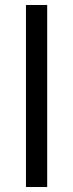

<svg xmlns="http://www.w3.org/2000/svg" viewBox="-20 -749 293 769"><path d="M84 0V-729H169V0Z"/></svg>

Font: Mona Sans ExtraLight
Style: Regular
Weight: 400
Version: Version 2.000